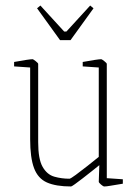

<svg xmlns="http://www.w3.org/2000/svg" viewBox="-20 -664 493 694"><path d="M237 10Q182 10 149.5 -4.5Q117 -19 103 -56.5Q89 -94 89 -161V-420L31 -424V-440Q58 -445 75 -447.5Q92 -450 98 -450Q100 -450 109 -443Q118 -436 118 -433V-150Q118 -89 134 -61Q150 -33 176 -25.5Q202 -18 231 -18Q235 -18 254 -32Q273 -46 296.5 -64.5Q320 -83 337 -97V-420L279 -424V-440Q306 -445 323 -447.5Q340 -450 346 -450Q348 -450 357 -443Q366 -436 366 -433V-20L424 -16V0Q393 5 378.5 7.5Q364 10 357 10Q353 10 345 3Q337 -4 337 -7L339 -67Q328 -58 311.5 -45Q295 -32 279 -19.5Q263 -7 251 1.5Q239 10 237 10ZM197 -519 114 -634 126 -644 212 -550H220L306 -644L318 -634L235 -519Z"/></svg>

Font: Grenze Gotisch Thin
Style: Regular
Weight: 100
Designer: Renata Polastri
Foundry: Omnibus-Type
Version: Version 1.001